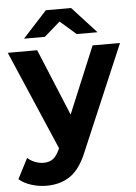

<svg xmlns="http://www.w3.org/2000/svg" viewBox="-72 -798 740 1046"><g transform="rotate(-5 298.0 -274.5)"><path d="M606 -538 363 33Q326 126 271.5 164Q217 202 140 202Q98 202 57 189Q16 176 -10 153L47 42Q65 58 88.5 67Q112 76 135 76Q167 76 187 60.5Q207 45 223 9L225 4L-8 -538H153L304 -173L456 -538ZM375 -607 288 -683 201 -607H87L219 -751H357L489 -607Z"/></g></svg>

Font: Montserrat-Bold
Style: Bold
Weight: 700
Version: Version 7.200